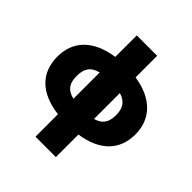

<svg xmlns="http://www.w3.org/2000/svg" viewBox="-250 -890 1264 1264"><g transform="rotate(45 382.0 -258.5)"><path d="M480 -730H290V-530C107 -503 19 -403 19 -262C19 -113 111 -19 290 4V213H480V3C653 -22 745 -117 745 -262C745 -401 657 -502 480 -529ZM290 -140C217 -159 199 -200 199 -263C199 -326 222 -368 290 -385ZM480 -383C544 -364 565 -323 565 -263C565 -203 547 -161 480 -142Z"/></g></svg>

Font: Raleway Black
Style: Regular
Weight: 900
Designer: Matt McInerney, Pablo Impallari, Rodrigo Fuenzalida
Foundry: Matt McInerney, Pablo Impallari, Rodrigo Fuenzalida
Version: Version 3.000g; ttfautohint (v1.5) -l 8 -r 28 -G 28 -x 14 -D